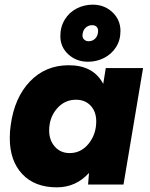

<svg xmlns="http://www.w3.org/2000/svg" viewBox="-20 -792 642 824"><path d="M362 -50Q306 12 224 12Q129 12 75.5 -45Q22 -102 22 -199Q22 -230 26 -255Q42 -373 108.5 -442.5Q175 -512 275 -512Q381 -512 423 -432L434 -500H594L510 0H358ZM279 -135Q328 -135 360.5 -175.5Q393 -216 393 -271Q393 -313 369 -338.5Q345 -364 306 -364Q257 -364 224 -325.5Q191 -287 191 -232Q191 -190 215.5 -162.5Q240 -135 279 -135ZM239 -637Q239 -677 258 -708Q277 -739 309 -755.5Q341 -772 378 -772Q428 -772 462.5 -739.5Q497 -707 497 -659Q497 -619 477.5 -589Q458 -559 426 -543Q394 -527 358 -527Q308 -527 273.5 -558.5Q239 -590 239 -637ZM360 -615Q378 -615 389.5 -627.5Q401 -640 401 -660Q401 -671 394 -677.5Q387 -684 376 -684Q358 -684 346 -671.5Q334 -659 334 -639Q334 -629 341.5 -622Q349 -615 360 -615Z"/></svg>

Font: Oak Sans ExtraBold
Style: Italic
Weight: 800
Italic angle: -9.49998°
Foundry: Erik Kennedy, Walven
Version: Version 1.000